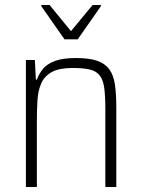

<svg xmlns="http://www.w3.org/2000/svg" viewBox="-20 -751 570 771"><path d="M84 0V-510H120L124 -431H128Q137 -456 153.5 -475.5Q170 -495 201.5 -506.5Q233 -518 285 -518Q338 -518 370 -507Q402 -496 419 -472.5Q436 -449 441.5 -411.5Q447 -374 447 -320V0H403V-311Q403 -366 398.5 -398.5Q394 -431 380 -448.5Q366 -466 340 -472Q314 -478 272 -478Q218 -478 188.5 -462Q159 -446 146 -417Q133 -388 130.5 -349Q128 -310 128 -264V0ZM239 -593 146 -726V-731H179L265 -626L352 -731H385V-726L292 -593Z"/></svg>

Font: Saira SemiCondensed ExtraLight
Style: Regular
Weight: 250
Width: 4
Designer: Hector Gatti with collaboration of the Omnibus-Type team
Foundry: Omnibus-Type
Version: Version 1.101